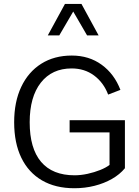

<svg xmlns="http://www.w3.org/2000/svg" viewBox="-20 -969 721 994"><path d="M490.4 -785.9 401.7 -948.7H316.3L227.5 -785.9H287L359.1 -909.2L430.7 -785.9ZM340.4 -346.6V-283.6H547.1V-115.3Q529.6 -101.4 499.1 -89.1Q468.5 -76.8 433.4 -69.1Q398.3 -61.5 366.1 -61.5Q251.8 -61.5 192.7 -131.1Q133.7 -200.8 133.7 -336Q133.7 -467.4 191.4 -541.1Q249.2 -614.7 350.9 -614.7Q417.8 -614.7 467.1 -578.1Q516.4 -541.4 539.9 -479.3L603.4 -503.7Q571.9 -586.1 506.3 -633.8Q440.8 -681.4 351.8 -681.4Q260.6 -681.4 193.4 -638.9Q126.2 -596.3 89.8 -518.9Q53.3 -441.5 53.3 -336Q53.3 -229 90.3 -152.5Q127.3 -76 197.2 -35.2Q267 5.5 365.1 5.5Q419.4 5.5 469.1 -7Q518.8 -19.5 559.5 -42.7Q600.2 -65.9 626.7 -98.1V-346.6Z"/></svg>

Font: Estedad-FD VF
Style: Regular
Weight: 100
Designer: Amin Abedi
Version: Version 7.3